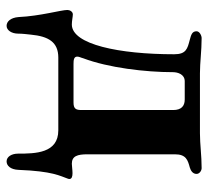

<svg xmlns="http://www.w3.org/2000/svg" viewBox="-44 -420 617 568"><g transform="rotate(90 264.0 -135.5)"><path d="M56 153C69 153 79 138 79 119C79 105 81 92 82 81C87 29 104 0 150 0H365C433 0 434 68 434 119C434 138 443 153 457 153C470 153 481 141 482 118C486 16 500 -5 508 -28C509 -30 509 -32 509 -33C509 -40 501 -42 492 -42C482 -42 470 -40 464 -40C441 -40 436 -57 436 -86V-345C436 -378 453 -383 475 -389C485 -392 494 -398 494 -409C494 -418 484 -424 477 -424C439 -424 407 -419 374 -419H196C164 -419 130 -424 92 -424C85 -424 72 -418 72 -409C72 -396 82 -393 97 -389C124 -382 140 -378 140 -343C140 -180 111 -40 52 -40C41 -40 29 -43 22 -43C14 -43 9 -34 9 -27C9 -8 27 53 30 118C32 141 43 153 56 153ZM169 -45C157 -45 147 -46 147 -56C147 -62 150 -66 152 -74C180 -148 193 -258 193 -339C193 -353 199 -374 220 -374H274C293 -374 305 -364 305 -340V-69C305 -53 302 -45 283 -45Z"/></g></svg>

Font: EB Garamond
Style: Bold
Weight: 700
Designer: Georg Duffner and Octavio Pardo
Foundry: Georg Duffner
Version: Version 1.000;PS 001.000;hotconv 1.0.88;makeotf.lib2.5.64775